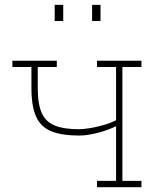

<svg xmlns="http://www.w3.org/2000/svg" viewBox="-20 -782 684 802"><path d="M385.3 0V-26.4H464.8V-254.9Q432.6 -238.8 388.7 -227.3Q344.7 -215.8 311 -215.8Q239.3 -215.8 195.3 -233.2Q151.4 -250.5 131.3 -293.7Q111.3 -336.9 111.3 -414.1V-502H31.7V-528.3H137.7H217.3V-502H137.7V-414.1Q137.7 -347.2 154.5 -309.8Q171.4 -272.5 209.5 -257.3Q247.6 -242.2 311 -242.2Q349.6 -243.7 393.8 -254.6Q438 -265.6 464.8 -279.8V-502H385.3V-528.3H570.8V-502H491.2V-26.4H570.8V0ZM364.7 -694.3V-761.7H399.9V-694.3ZM208.5 -694.3V-761.7H244.1V-694.3Z"/></svg>

Font: Roboto Slab LO Thin
Style: Regular
Weight: 250
Designer: Google
Version: Version 2.00;September 28, 2018;FontCreator 11.5.0.2427 64-b